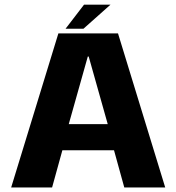

<svg xmlns="http://www.w3.org/2000/svg" viewBox="-20 -822 773 842"><path d="M29 0H208.5L253.5 -163H480L525 0H704.5L497.5 -675.5H236ZM281.5 -277.5 365 -574H369L452.5 -277.5ZM267.5 -696H346L464.5 -801.5H348.5Z"/></svg>

Font: Anybody
Style: Bold
Weight: 700
Designer: Tyler Finck
Foundry: Etcetera Type Company
Version: Version 1.110